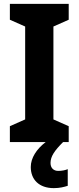

<svg xmlns="http://www.w3.org/2000/svg" viewBox="-20 -734 406 992"><path d="M241 108C241 74 262 44 306 0H335V-82L256 -117V-597L335 -632V-714H31V-632L110 -597V-117L31 -82V0H216C169 36 139 82 139 129C139 194 182 238 258 238C289 238 311 232 330 226V140C318 145 301 149 281 149C257 149 241 134 241 108Z"/></svg>

Font: Noto Sans Arabic UI SmCn
Style: Bold
Weight: 700
Width: 4
Designer: Monotype Design Team, Nadine Chahine and Nizar Qandah
Foundry: Monotype Imaging Inc.
Version: Version 2.010